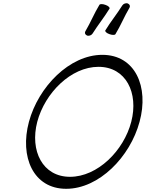

<svg xmlns="http://www.w3.org/2000/svg" viewBox="-20 -1162 912 1201"><path d="M702 -948C735 -1002 757 -1058 789 -1112C796 -1123 792 -1135 780 -1140C768 -1145 752 -1139 745 -1128C712 -1075 671 -1025 639 -972C635 -966 646 -955 663 -949C681 -942 698 -942 702 -948ZM559 -952C592 -1005 633 -1055 665 -1108C669 -1114 658 -1125 641 -1131C623 -1138 606 -1138 602 -1132C569 -1078 547 -1022 515 -968C508 -957 512 -945 524 -940C536 -935 552 -941 559 -952ZM853 -400C913 -619 826 -819 620 -819C415 -819 220 -619 161 -400C102 -181 188 19 394 19C600 19 794 -181 853 -400ZM213 -400C261 -581 424 -744 596 -744C768 -744 848 -581 801 -400C754 -219 590 -56 418 -56C246 -56 166 -219 213 -400Z"/></svg>

Font: Nupuram Light Oblique
Style: Regular
Weight: 300
Designer: Santhosh Thottingal (santhosh.thottingal@gmail.com)
Foundry: SMC
Version: Version 1.000